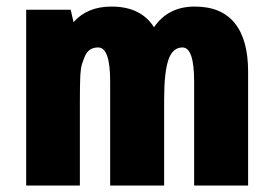

<svg xmlns="http://www.w3.org/2000/svg" viewBox="-20 -574 847 594"><path d="M324.7 -553.7Q416 -553.7 456.5 -489.7Q500 -553.7 582.5 -553.7Q665 -553.7 706.3 -502.4Q747.6 -451.2 747.6 -352.1V0H580.6V-322.3Q580.6 -427.2 544.4 -427.2Q514.2 -427.2 501 -388.9Q487.8 -350.6 487.8 -264.6V0H320.8V-322.3Q320.8 -427.2 283.7 -427.2Q254.9 -427.2 243.2 -401.4Q237.3 -387.2 233.6 -375.7Q230 -364.3 228.5 -341.8Q227.1 -311 227.1 -261.7V0H61V-543.9H198.7L207.5 -505.4Q250 -553.7 324.7 -553.7Z"/></svg>

Font: Open Sans Hebrew Condensed Extra Bold
Style: Regular
Weight: 800
Width: 3
Foundry: Ascender Corporation, Yanek Iontef
Version: Version 2.001;PS 002.001;hotconv 1.0.70;makeotf.lib2.5.58329